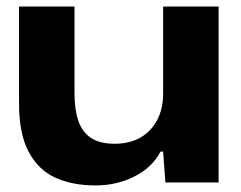

<svg xmlns="http://www.w3.org/2000/svg" viewBox="-20 -556 735 585"><path d="M271 9Q201 9 149 -14.5Q97 -38 67.5 -93Q38 -148 38 -241V-536H207V-271Q207 -223 218.5 -188.5Q230 -154 257 -136Q284 -118 329 -118Q375 -118 408 -137Q441 -156 459 -190.5Q477 -225 477 -270V-536H646V0H484L477 -94H469Q444 -46 390 -18.5Q336 9 271 9Z"/></svg>

Font: Mona Sans Expanded
Style: Bold
Weight: 700
Width: 7
Designer: Deni Anggara
Foundry: GitHub
Version: Version 2.000